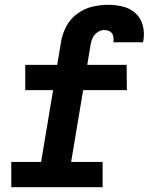

<svg xmlns="http://www.w3.org/2000/svg" viewBox="-20 -779 619 799"><path d="M27 0H407V-105H276L326 -404H508L507 -509H343L356 -587Q358 -603 364 -618Q370 -633 384 -643.5Q398 -654 413 -654Q426 -654 436.5 -648.5Q447 -643 450.5 -630.5Q454 -618 452 -606L451 -603H575Q576 -608 577 -612Q582 -644 574 -674Q566 -704 544 -724Q522 -744 492 -751.5Q462 -759 430 -759Q397 -759 363.5 -751Q330 -743 301 -721.5Q272 -700 255.5 -668.5Q239 -637 234 -604L218 -509H85V-404H201L151 -105H27Z"/></svg>

Font: Iosevka Sparkle Oblique
Style: Bold
Weight: 700
Italic angle: -9°
Designer: Belleve Invis
Foundry: Belleve Invis
Version: Version 4.5.0; ttfautohint (v1.8.3)